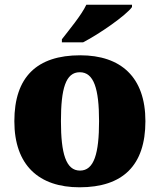

<svg xmlns="http://www.w3.org/2000/svg" viewBox="-20 -786 680 816"><path d="M243 -619V-606H333C403 -642 516 -721 541 -756V-766H347C326 -721 272 -657 243 -619ZM318 10C502 10 598 -83 598 -271C598 -459 493 -551 321 -551C137 -551 41 -459 41 -271C41 -83 146 10 318 10ZM320 -61C260 -61 239 -134 239 -271C239 -409 259 -479 319 -479C379 -479 401 -409 401 -271C401 -134 380 -61 320 -61Z"/></svg>

Font: Noto Serif Lao Black
Style: Regular
Weight: 900
Designer: Monotype Design Team
Foundry: Monotype Imaging Inc.
Version: Version 2.003